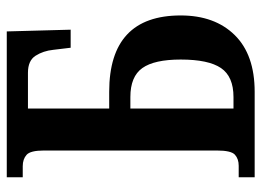

<svg xmlns="http://www.w3.org/2000/svg" viewBox="-120 -634 754 553"><g transform="rotate(-90 256.5 -357.0)"><path d="M23 0V-46H56Q76 -46 88 -57Q100 -68 100 -109V-607Q100 -646 87.5 -657Q75 -668 55 -668H23V-714H443L448 -530H396L390 -580Q387 -609 373 -631Q359 -653 324 -653H221V-419H269Q489 -419 489 -213Q489 -115 432.5 -57.5Q376 0 269 0ZM221 -61H254Q313 -61 337.5 -97Q362 -133 362 -213Q362 -289 337.5 -323.5Q313 -358 254 -358H221Z"/></g></svg>

Font: Noto Serif ExtraCondensed SemiBold
Style: Regular
Weight: 600
Width: 2
Designer: Monotype Design Team
Foundry: Monotype Imaging Inc.
Version: Version 2.015; ttfautohint (v1.8.4.7-5d5b)